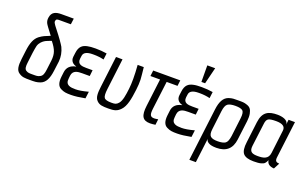

<svg xmlns="http://www.w3.org/2000/svg" viewBox="-99 -1180 2958 1858"><g transform="rotate(20 1379.5 -251.0)"><path d="M276 -632H397L405 -693H279C223 -693 179 -680 171 -617C168 -596 171 -578 179 -562C185 -549 210 -516 252 -461L249 -459C202 -440 183 -434 146 -407C105 -376 85 -324 75 -243L64 -153C55 -82 61 -35 94 -14C128 10 154 10 211 10C257 10 278 10 314 -3C363 -21 388 -72 398 -153L411 -253C416 -302 407 -350 385 -396C371 -421 337 -470 281 -541C265 -561 254 -576 249 -585C243 -594 241 -601 242 -608C245 -630 257 -632 276 -632ZM328 -140C323 -100 315 -74 293 -62C269 -48 254 -49 218 -49C183 -49 167 -48 146 -62C128 -74 126 -100 131 -140L144 -247C148 -278 153 -303 157 -321C167 -356 195 -381 219 -394C231 -400 251 -408 278 -418H279C307 -383 325 -353 333 -328C342 -303 344 -272 340 -237Z M557 -131 560 -162C567 -220 618 -224 661 -224H740L747 -286H681C637 -286 588 -291 595 -350L599 -380C603 -415 636 -432 696 -432H708C743 -432 778 -428 811 -420L819 -485C782 -491 744 -494 704 -494C668 -494 640 -492 619 -487C572 -477 540 -454 532 -385L527 -346C521 -298 554 -274 585 -267V-265C529 -254 497 -223 491 -174L485 -124C478 -63 492 -26 524 -10C559 8 582 10 632 10C670 10 718 4 775 -7L784 -78C729 -63 686 -56 655 -56C602 -56 548 -61 557 -131Z M1015 10C1074 10 1105 4 1140 -33C1181 -75 1196 -154 1208 -252C1213 -292 1215 -328 1214 -359C1212 -390 1208 -432 1202 -484H1139C1147 -377 1147 -296 1140 -239C1132 -171 1123 -110 1097 -80C1075 -55 1061 -53 1024 -53C984 -53 959 -60 950 -74C940 -87 938 -118 944 -165L983 -484H916L877 -166C868 -95 868 -50 895 -22C923 8 957 10 1015 10Z M1423 -136 1459 -425H1571L1578 -484H1299L1292 -425H1391L1356 -141C1343 -36 1366 7 1444 7C1459 7 1477 5 1499 2L1506 -57C1488 -54 1475 -52 1466 -52C1423 -52 1416 -74 1423 -136Z M1649 -131 1652 -162C1659 -220 1710 -224 1753 -224H1832L1839 -286H1773C1729 -286 1680 -291 1687 -350L1691 -380C1695 -415 1728 -432 1788 -432H1800C1835 -432 1870 -428 1903 -420L1911 -485C1874 -491 1836 -494 1796 -494C1760 -494 1732 -492 1711 -487C1664 -477 1632 -454 1624 -385L1619 -346C1613 -298 1646 -274 1677 -267V-265C1621 -254 1589 -223 1583 -174L1577 -124C1570 -63 1584 -26 1616 -10C1651 8 1674 10 1724 10C1762 10 1810 4 1867 -7L1876 -78C1821 -63 1778 -56 1747 -56C1694 -56 1640 -61 1649 -131ZM1813 -540 1855 -710H1774L1775 -540Z M2021 -44C2021 -29 2030 -16 2047 -6C2065 5 2092 10 2128 10C2228 10 2284 -39 2296 -137L2321 -336C2324 -365 2324 -390 2320 -411C2311 -452 2299 -471 2265 -483C2231 -495 2216 -494 2171 -494C2127 -494 2112 -495 2075 -483C2026 -466 2000 -417 1990 -336L1923 208H1990L2007 71C2010 50 2018 -23 2021 -44ZM2229 -149C2223 -108 2213 -82 2197 -71C2181 -60 2155 -54 2118 -54C2082 -54 2057 -60 2044 -73C2030 -86 2026 -111 2031 -149L2054 -339C2059 -380 2069 -406 2086 -418C2102 -429 2128 -435 2165 -435C2202 -435 2227 -429 2240 -418C2253 -406 2257 -380 2252 -339Z M2712 -103 2759 -484H2693L2687 -432C2689 -481 2621 -494 2577 -494C2485 -494 2427 -468 2413 -357L2387 -144C2379 -85 2385 -45 2404 -23C2423 -1 2459 10 2511 10C2544 10 2569 8 2587 3C2622 -7 2628 -16 2645 -51C2648 -16 2674 4 2721 7L2753 -54C2722 -56 2708 -65 2712 -103ZM2533 -52C2478 -52 2443 -62 2451 -127L2481 -366C2484 -393 2492 -411 2506 -419C2519 -427 2545 -431 2585 -431C2652 -431 2683 -409 2677 -366L2648 -127C2640 -61 2591 -52 2533 -52Z"/></g></svg>

Font: Gamestation Condensed
Style: Italic
Weight: 400
Width: 3
Designer: Jonas Hecksher
Foundry: Jonas Hecksher, Playtypeª, e-types AS
Version: Version 1.003